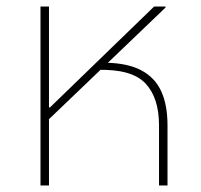

<svg xmlns="http://www.w3.org/2000/svg" viewBox="-20 -568 615 588"><path d="M104 0V-548H130V-239H133L452 -548H487V-545L130 -203V0ZM467 0V-184Q467 -269 425 -313Q383 -357 278 -354L301 -376Q371 -375 413 -352.5Q455 -330 474 -288Q493 -246 493 -184V0Z"/></svg>

Font: Noto Sans Thai Thin
Style: Regular
Weight: 250
Designer: Monotype Design Team
Foundry: Monotype Imaging Inc.
Version: Version 2.001